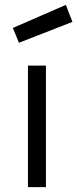

<svg xmlns="http://www.w3.org/2000/svg" viewBox="-20 -770 318 790"><path d="M33 -655 251 -750 278 -680 58 -594ZM95 0V-500H169V0Z"/></svg>

Font: TypoPRO Titillium Maps
Style: 400 wt
Weight: 400
Designer: Campivisivi
Foundry: Accademia di Belle Arti di Urbino and students of MA course of Visual design
Version: Version 001.001